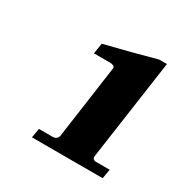

<svg xmlns="http://www.w3.org/2000/svg" viewBox="-82 -747 389 409"><g transform="rotate(30 112.5 -542.5)"><path d="M84 -426Q96 -426 98 -437L123 -615Q124 -620 120.5 -622Q117 -624 112 -624H72L76 -650Q141 -666 199 -682H218L183 -437Q181 -426 192 -426H225L221 -403H47L51 -426Z"/></g></svg>

Font: Unna Medium
Style: Italic
Weight: 500
Italic angle: -8.05°
Designer: Jorge de Buen Unna
Foundry: Omnibus-Type
Version: Version 2.008